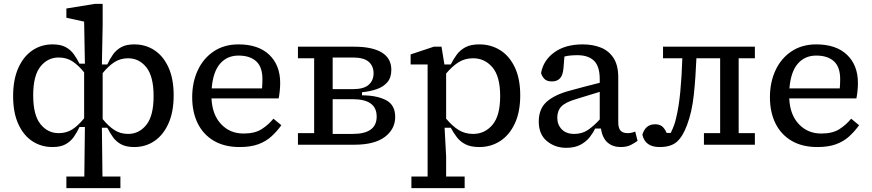

<svg xmlns="http://www.w3.org/2000/svg" viewBox="-20 -750 4518 995"><path d="M252 12Q194 12 148 -18Q102 -48 75 -107Q48 -166 48 -252Q48 -338 75 -398Q102 -458 148 -489Q194 -520 252 -520Q294 -520 320 -506Q346 -492 362.5 -469Q379 -446 392 -420H420L416 -638L324 -658V-706L472 -730H512V-618L508 -416H536Q549 -444 565.5 -467.5Q582 -491 608 -505.5Q634 -520 676 -520Q734 -520 780 -490Q826 -460 853 -401Q880 -342 880 -256Q880 -170 853 -110Q826 -50 780 -19Q734 12 676 12Q634 12 608 -2Q582 -16 565.5 -39Q549 -62 536 -88H508Q509 -27 509.5 37.5Q510 102 511 165H604V225H324V165H417Q418 100 418.5 33.5Q419 -33 420 -92H392Q379 -64 362.5 -40.5Q346 -17 320 -2.5Q294 12 252 12ZM152 -256Q152 -154 189.5 -107Q227 -60 284 -60Q325 -60 355.5 -80Q386 -100 416 -137V-375Q386 -412 355.5 -432Q325 -452 284 -452Q227 -452 189.5 -405Q152 -358 152 -256ZM644 -448Q604 -448 573 -428Q542 -408 512 -371V-133Q542 -96 573 -76Q604 -56 644 -56Q701 -56 738.5 -103Q776 -150 776 -252Q776 -354 738.5 -401Q701 -448 644 -448Z M1216 -462Q1157 -462 1120.5 -420Q1084 -378 1077 -292H1338Q1339 -306 1339.5 -317Q1340 -328 1340 -340Q1340 -403 1307.5 -432.5Q1275 -462 1216 -462ZM1222 12Q1143 12 1088 -20.5Q1033 -53 1004.5 -111Q976 -169 976 -246Q976 -324 1005 -386Q1034 -448 1088 -484Q1142 -520 1216 -520Q1319 -520 1375.5 -466Q1432 -412 1432 -320Q1432 -299 1429.5 -276Q1427 -253 1424 -240H1076Q1080 -155 1126 -106.5Q1172 -58 1242 -58Q1301 -58 1336.5 -81Q1372 -104 1397 -135L1438 -101Q1415 -69 1386.5 -43Q1358 -17 1318.5 -2.5Q1279 12 1222 12Z M1808 -236H1704V-56H1808Q1932 -56 1932 -146Q1932 -236 1808 -236ZM1524 0V-60H1608V-448H1524V-508H1816Q1909 -508 1958.5 -478Q2008 -448 2008 -388Q2008 -348 1987.5 -324Q1967 -300 1932.5 -288Q1898 -276 1856 -272V-256Q1931 -256 1979.5 -231.5Q2028 -207 2028 -144Q2028 -81 1974.5 -40.5Q1921 0 1816 0ZM1808 -452H1704V-288H1808Q1865 -288 1890.5 -310.5Q1916 -333 1916 -370Q1916 -408 1890.5 -430Q1865 -452 1808 -452Z M2432 -448Q2389 -448 2356.5 -427.5Q2324 -407 2292 -369V-135Q2324 -97 2356.5 -76.5Q2389 -56 2432 -56Q2492 -56 2532 -103Q2572 -150 2572 -252Q2572 -354 2532 -401Q2492 -448 2432 -448ZM2464 12Q2420 12 2392.5 -2Q2365 -16 2347.5 -39Q2330 -62 2316 -88H2284L2292 61V165H2388V225H2112V165H2196V-416H2108V-468L2228 -508H2268L2283 -416H2316Q2330 -444 2347.5 -467.5Q2365 -491 2392.5 -505.5Q2420 -520 2464 -520Q2524 -520 2572 -490Q2620 -460 2648 -401Q2676 -342 2676 -256Q2676 -170 2648 -110Q2620 -50 2572 -19Q2524 12 2464 12Z M3196 12Q3156 12 3129 -11Q3102 -34 3094 -84H3064Q3054 -62 3036 -39Q3018 -16 2988.5 0Q2959 16 2914 16Q2856 16 2814 -19Q2772 -54 2772 -120Q2772 -186 2813 -222.5Q2854 -259 2932 -280Q2971 -291 3010 -301Q3049 -311 3088 -321V-340Q3088 -406 3058.5 -435Q3029 -464 2972 -464Q2932 -464 2905 -457L2900 -396Q2897 -360 2882 -344Q2867 -328 2840 -328Q2813 -328 2800 -342.5Q2787 -357 2784 -372Q2796 -438 2853 -479Q2910 -520 3000 -520Q3052 -520 3093.5 -503.5Q3135 -487 3159.5 -449.5Q3184 -412 3184 -348V-116Q3184 -86 3196 -73Q3208 -60 3232 -60Q3244 -60 3254.5 -62.5Q3265 -65 3272 -68L3284 -20Q3272 -11 3250.5 0.5Q3229 12 3196 12ZM2868 -140Q2868 -104 2891 -80Q2914 -56 2956 -56Q2998 -56 3029 -78Q3060 -100 3088 -131V-274L2964 -236Q2910 -220 2889 -198Q2868 -176 2868 -140Z M3398 12Q3323 12 3309 -52Q3325 -106 3375 -106Q3394 -106 3408 -97.5Q3422 -89 3435 -61H3456Q3467 -84 3473.5 -102Q3480 -120 3484 -139Q3498 -197 3505.5 -274.5Q3513 -352 3516 -448H3416V-508H3892V-448H3808V-60H3892V0H3628V-60H3712V-448H3589Q3585 -348 3575.5 -258.5Q3566 -169 3540 -101Q3518 -42 3487.5 -15Q3457 12 3398 12Z M4210 -462Q4151 -462 4114.5 -420Q4078 -378 4071 -292H4332Q4333 -306 4333.5 -317Q4334 -328 4334 -340Q4334 -403 4301.5 -432.5Q4269 -462 4210 -462ZM4216 12Q4137 12 4082 -20.5Q4027 -53 3998.5 -111Q3970 -169 3970 -246Q3970 -324 3999 -386Q4028 -448 4082 -484Q4136 -520 4210 -520Q4313 -520 4369.5 -466Q4426 -412 4426 -320Q4426 -299 4423.5 -276Q4421 -253 4418 -240H4070Q4074 -155 4120 -106.5Q4166 -58 4236 -58Q4295 -58 4330.5 -81Q4366 -104 4391 -135L4432 -101Q4409 -69 4380.5 -43Q4352 -17 4312.5 -2.5Q4273 12 4216 12Z"/></svg>

Font: Source Serif 4 Caption
Style: Regular
Weight: 400
Designer: Frank Grießhammer
Foundry: Adobe Systems Incorporated
Version: Version 4.004;hotconv 1.0.117;makeotfexe 2.5.65602